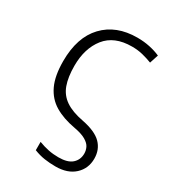

<svg xmlns="http://www.w3.org/2000/svg" viewBox="-182 -638 840 940"><g transform="rotate(30 238.0 -168.5)"><path d="M282 205Q249 205 219 200.5Q189 196 159 184V137Q188 148 215 153.5Q242 159 272 159Q324 159 348.5 137Q373 115 373 80Q373 62 365 45.5Q357 29 334 15.5Q311 2 267 -6Q200 -18 153 -46Q106 -74 81.5 -126Q57 -178 57 -261Q57 -396 126.5 -469Q196 -542 315 -542Q352 -542 385 -535Q418 -528 445 -516L429 -467Q403 -477 375 -484Q347 -491 314 -491Q214 -491 165 -429Q116 -367 116 -269Q116 -205 131.5 -162Q147 -119 184.5 -93.5Q222 -68 286 -56Q362 -41 395 -7.5Q428 26 428 77Q428 133 389 169Q350 205 282 205Z"/></g></svg>

Font: RS Noto Sans Light
Style: Regular
Weight: 300
Designer: Monotype Design Team
Foundry: Monotype Imaging Inc.
Version: Version 3.10